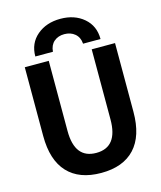

<svg xmlns="http://www.w3.org/2000/svg" viewBox="-139 -1061 981 1172"><g transform="rotate(-15 352.0 -475.0)"><path d="M220.7 -732.4V-289.1Q220.7 -114.3 356.4 -114.3Q492.2 -114.3 492.2 -289.1V-732.4H639.6V-297.9Q639.6 -145.5 566.4 -66.9Q493.2 11.7 354.5 11.7Q215.8 11.7 142.6 -66.9Q69.3 -145.5 69.3 -297.9V-732.4ZM560.5 -779.3H450.2Q447.3 -820.3 420.4 -842.8Q393.6 -865.2 354 -865.2Q314.5 -865.2 288.6 -842.8Q262.7 -820.3 259.8 -779.3H148.4Q148.4 -862.3 207 -912.1Q265.6 -961.9 355 -961.9Q444.3 -961.9 502.4 -912.1Q560.5 -862.3 560.5 -779.3Z"/></g></svg>

Font: Gen Shin Gothic Bold
Style: Bold
Weight: 700
Designer: [Source Han Sans]
Ryoko NISHIZUKA  (kana & ideographs); Paul D. Hunt (Latin, Greek & Cyrillic); Wenlong ZHANG  (bopomofo
Version: Version 1.002.20150607